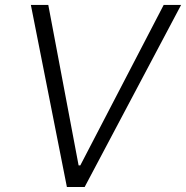

<svg xmlns="http://www.w3.org/2000/svg" viewBox="-20 -747 743 767"><path d="M172.9 -727.3 294 -86.3H300.8L633.9 -727.3H703.5L318.2 0H247.2L103.3 -727.3Z"/></svg>

Font: Karasuma Gothic
Style: Light Italic
Weight: 300
Italic angle: 9.39998°
Designer: Rasmus Andersson / Ryoko Nishizuka
Foundry: rsms
Version: Version 1.00